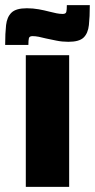

<svg xmlns="http://www.w3.org/2000/svg" viewBox="-65 -724 368 744"><path d="M35 0V-510H203V0ZM-45 -550Q-45 -595 -41.5 -626.5Q-38 -658 -20.5 -675Q-3 -692 39 -692Q63 -692 85 -688Q107 -684 126 -679Q141 -675 154 -672.5Q167 -670 178 -670Q190 -670 192 -678Q194 -686 194 -704H283Q283 -659 279.5 -627Q276 -595 259 -578.5Q242 -562 200 -562Q176 -562 154 -566.5Q132 -571 113 -575Q98 -579 85 -581.5Q72 -584 61 -584Q49 -584 47 -576Q45 -568 45 -550Z"/></svg>

Font: Saira Condensed Black
Style: Regular
Weight: 900
Width: 3
Designer: Hector Gatti with collaboration of the Omnibus-Type team
Foundry: Omnibus-Type
Version: Version 1.101